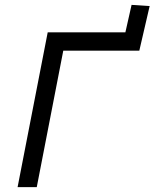

<svg xmlns="http://www.w3.org/2000/svg" viewBox="-20 -768 634 788"><path d="M175.8 -635.3H494.6L520 -748L594.2 -743.2L551.8 -560.1H239.7L130.9 0H52.2Z"/></svg>

Font: Fantasque Sans Mono
Style: Italic
Weight: 400
Italic angle: -11°
Monospace: yes
Designer: Jany Belluz
Version: Version 1.8.0 ; ttfautohint (v1.8.2)